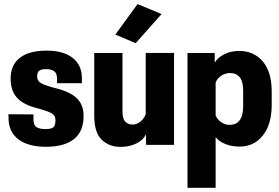

<svg xmlns="http://www.w3.org/2000/svg" viewBox="-20 -704 1356 933"><path d="M21 -148.9 21.5 -127.9Q22.5 -62 70.1 -26.4Q117.7 9.3 203.6 9.3Q292 9.3 339.1 -27.8Q386.2 -64.9 386.2 -140.1Q386.2 -195.8 352.1 -227.8Q317.9 -259.8 244.6 -276.9Q195.3 -290 178 -300.8Q160.6 -311.5 160.6 -331.1Q160.6 -354 171.6 -361.1Q182.6 -368.2 203.6 -368.2Q228 -368.2 242.7 -358.4Q257.3 -348.6 257.3 -320.8V-299.8H377.9V-325.2Q377.9 -387.2 333.3 -422.6Q288.6 -458 205.6 -458Q122.6 -458 77.1 -423.6Q31.7 -389.2 31.7 -321.8Q31.7 -264.6 61.5 -230.2Q91.3 -195.8 160.6 -178.2Q208.5 -165.5 229 -154.5Q249.5 -143.6 249.5 -120.1Q249.5 -92.8 238.3 -84.7Q227.1 -76.7 200.2 -76.7Q172.4 -76.7 157.5 -86.2Q142.6 -95.7 142.6 -125V-147.9Z M438 -141.6Q438 -60.5 473.9 -25.4Q509.8 9.8 566.4 9.8Q608.4 9.8 642.1 -6.6Q675.8 -22.9 689.5 -51.3L689.9 0H825.7V-446.8H688V-148.4Q679.2 -126.5 661.4 -112.5Q643.6 -98.6 624.5 -98.6Q603.5 -98.6 589.4 -112.3Q575.2 -126 575.2 -162.6V-446.3H438ZM540.5 -536.1 639.2 -494.1 765.1 -635.7 648.4 -684.1Z M891.1 208.5H1027.8V-37.6Q1045.4 -15.6 1075.9 -3.7Q1106.4 8.3 1145 8.3Q1214.4 8.3 1257.3 -45.9Q1300.3 -100.1 1300.3 -193.4V-259.3Q1300.3 -354 1257.1 -405.3Q1213.9 -456.5 1141.6 -456.5Q1102.1 -456.5 1069.6 -440.2Q1037.1 -423.8 1024.4 -400.4H1023.4V-446.3H891.1ZM1027.8 -301.8Q1034.2 -321.8 1054.2 -335.4Q1074.2 -349.1 1096.7 -349.1Q1127.9 -349.1 1144.8 -328.9Q1161.6 -308.6 1161.6 -260.7V-188Q1161.6 -142.6 1144.8 -119.9Q1127.9 -97.2 1095.7 -97.2Q1073.2 -97.2 1054 -110.8Q1034.7 -124.5 1027.8 -144Z"/></svg>

Font: Roboto Flex Super Cond Bold
Style: Regular
Weight: 700
Width: 3
Designer: Berlow after Robertson
Foundry: Google
Version: Version 3.000